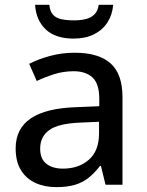

<svg xmlns="http://www.w3.org/2000/svg" viewBox="-20 -766 608 796"><path d="M289.6 -547.4Q389.2 -547.4 438.5 -503.2Q487.8 -459 487.8 -363.8V0H417.5L398.4 -78.1H394.5Q372.1 -48.8 347.7 -29.3Q323.2 -9.8 291.3 0Q259.3 9.8 213.4 9.8Q164.6 9.8 126.5 -7.8Q88.4 -25.4 66.7 -60.8Q44.9 -96.2 44.9 -150.9Q44.9 -232.9 107.9 -275.4Q170.9 -317.9 298.8 -321.8L391.6 -325.7V-356Q391.6 -418.9 363.5 -444.8Q335.4 -470.7 285.2 -470.7Q243.7 -470.7 205.6 -458.7Q167.5 -446.8 132.3 -430.2L101.1 -501.5Q139.2 -521 187.7 -534.2Q236.3 -547.4 289.6 -547.4ZM390.6 -261.2 315.4 -257.8Q222.2 -254.4 184.3 -226.8Q146.5 -199.2 146.5 -149.9Q146.5 -106.9 172.4 -86.9Q198.2 -66.9 240.7 -66.9Q306.2 -66.9 348.4 -103.8Q390.6 -140.6 390.6 -212.9ZM449.2 -746.1Q445.8 -704.6 425.5 -673.1Q405.3 -641.6 369.6 -623.8Q334 -606 285.2 -606Q210 -606 169.7 -644Q129.4 -682.1 125.5 -746.1H184.6Q187 -718.8 200 -704.8Q212.9 -690.9 234.9 -686.3Q256.8 -681.6 286.6 -681.6Q313 -681.6 335 -686.8Q356.9 -691.9 371.3 -706.1Q385.7 -720.2 389.2 -746.1Z"/></svg>

Font: Open Sans Medium
Style: Regular
Weight: 500
Designer: Monotype Design Team
Foundry: Monotype Imaging Inc.
Version: Version 3.000